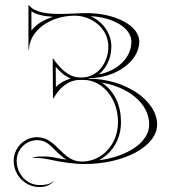

<svg xmlns="http://www.w3.org/2000/svg" viewBox="-20 -658 710 776"><path d="M310 -5C230.1 -5 209 -103.5 130.4 -103.5C77.9 -103.5 35.4 -60.7 35.4 -8C35.4 50.5 82.2 98 140 98C162.5 98 181.9 90.9 197.4 75.1L196.4 74.1C181.2 87.5 161.7 90 140 90C88.9 90 47.4 46.1 47.4 -8C47.4 -54.1 84.6 -91.5 130.4 -91.5C182.2 -91.5 193.1 -48.8 248.2 -12.9C233 -15 218.4 -17.5 206.4 -20.1C188.1 -24 171 -25.8 153.7 -25.8C140.2 -25.8 126.4 -24.7 111.9 -22.5V-20.5C144.5 -20.5 171.9 -15.1 203.9 -8.3C236.7 -1.4 286.7 5 320 5C482.8 5 615 -66.7 615 -155C615 -253 484 -340 338 -340V-342C450 -342 543 -412 543 -490C543 -553.5 447.6 -605 330 -605C314.6 -605 297.5 -604.3 279.7 -603.4C260.7 -602.4 240.9 -601.6 221.5 -601.6C169.2 -601.6 119 -608 96 -638H95V-458H97C100.2 -534.8 181.4 -593.3 280 -594.7C356.2 -594.7 418 -538.8 418 -470C418 -401 371 -345 312 -345H303C258.6 -345 224.6 -379.3 195 -421H193L194 -260H196C220.4 -303.9 257.2 -335 303 -335H318C394.7 -335 457 -258.8 457 -165C457 -76.7 394.7 -5 310 -5ZM193.3 -590.3C158.4 -577.5 128.6 -563.1 107 -534.4V-612.2C131.8 -596.8 161.1 -592.2 193.3 -590.3ZM379.5 -357.4C410.4 -382.5 430 -423.9 430 -470C430 -524.1 395.2 -570.5 346.2 -592.7C436.9 -588.2 511 -545 511 -490C511 -424.3 454.3 -371.4 379.5 -357.4ZM391.6 -324C498.6 -306.3 583 -239.7 583 -155C583 -80.9 491.3 -24.3 379.7 -10.4C437.2 -41 469 -98.4 469 -165C469 -230.9 444.2 -288.5 391.6 -324ZM265.6 -340.5C241.9 -333.6 222.7 -323.5 205.8 -306L205.2 -388.1C222.9 -367.2 242.2 -350.3 265.6 -340.5Z"/></svg>

Font: SortefaxS01
Style: Medium
Weight: 500
Designer: gluk
Foundry: gluk
Version: Version 0.261